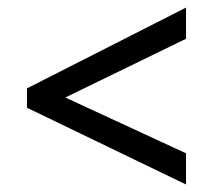

<svg xmlns="http://www.w3.org/2000/svg" viewBox="-20 -616 545 514"><path d="M478 -122.1 52.2 -327.6V-379.4L478 -595.7V-512.2L154.8 -355L478 -205.6Z"/></svg>

Font: Open Sans SemiCondensed Medium
Style: Italic
Weight: 500
Width: 4
Italic angle: -12°
Designer: Monotype Design Team
Foundry: Monotype Imaging Inc.
Version: Version 3.000